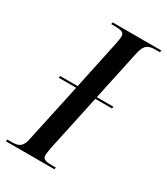

<svg xmlns="http://www.w3.org/2000/svg" viewBox="-204 -795 765 877"><g transform="rotate(30 178.0 -357.0)"><path d="M-26 0H230L232 -10H213C182 -10 162 -13 162 -35C162 -44 165 -60 168 -78L231 -372H319L321 -382H233L290 -648C301 -698 323 -704 360 -704H380L382 -714H125L123 -704H142C174 -704 192 -700 192 -679C192 -672 191 -661 187 -641L132 -382H40L38 -372H130L63 -61C53 -15 32 -10 -4 -10H-24Z"/></g></svg>

Font: Noto Serif Display ExtraCondensed Medium
Style: Italic
Weight: 500
Width: 2
Italic angle: -12°
Designer: Monotype Design Team
Foundry: Monotype Imaging Inc.
Version: Version 2.009